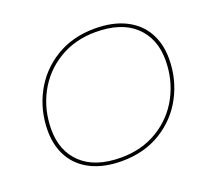

<svg xmlns="http://www.w3.org/2000/svg" viewBox="-120 -856 1108 1012"><g transform="rotate(-20 434.0 -350.0)"><path d="M87 -280Q87 -393 138 -490Q189 -587 283.5 -645Q378 -703 503 -703Q603 -703 674 -668Q745 -633 781.5 -569Q818 -505 818 -420Q818 -307 767 -210Q716 -113 621.5 -55Q527 3 402 3Q302 3 231 -32Q160 -67 123.5 -131Q87 -195 87 -280ZM798 -420Q798 -541 721.5 -612.5Q645 -684 501 -684Q385 -684 295 -629.5Q205 -575 156 -482.5Q107 -390 107 -280Q107 -159 183.5 -87.5Q260 -16 404 -16Q520 -16 610 -70.5Q700 -125 749 -217.5Q798 -310 798 -420Z"/></g></svg>

Font: Montserrat Alternates Thin
Style: Italic
Weight: 250
Italic angle: -11.3°
Designer: Julieta Ulanovsky
Foundry: Julieta Ulanovsky
Version: Version 7.200